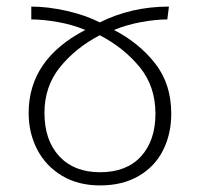

<svg xmlns="http://www.w3.org/2000/svg" viewBox="-20 -552 607 583"><path d="M239 -461Q201 -477 156 -485Q111 -493 75 -493V-532Q125 -532 182.5 -519Q240 -506 283 -484Q379 -532 493 -532L488 -493Q453 -493 409 -485Q365 -477 326 -461Q402 -422 451 -359.5Q500 -297 500 -207Q500 -145 475 -95.5Q450 -46 401 -17.5Q352 11 284 11Q217 11 168 -18.5Q119 -48 93 -98Q67 -148 67 -209Q67 -372 239 -461ZM284 -29Q364 -29 408 -77Q452 -125 452 -207Q452 -290 404 -348.5Q356 -407 283 -445Q210 -407 162.5 -348.5Q115 -290 115 -209Q115 -126 160 -77.5Q205 -29 284 -29Z"/></svg>

Font: FiraGO ExtraLight
Style: Regular
Weight: 200
Designer: bBox Type
Foundry: bBox Type GmbH
Version: Version 1.001